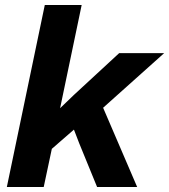

<svg xmlns="http://www.w3.org/2000/svg" viewBox="-20 -749 678 769"><path d="M7.4 0 159.4 -729H307.1L220.7 -315.6L276.1 -368.9L457.4 -536.3H637.6L393 -317.4L529.4 0H368.9L297.4 -174.7L276.1 -229.9L187.6 -152.9L155.1 0Z"/></svg>

Font: Mona Sans ExtraLight
Style: Italic
Weight: 200
Italic angle: -11.6951°
Designer: Deni Anggara
Foundry: GitHub
Version: Version 2.000